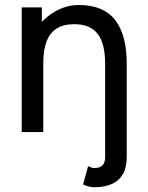

<svg xmlns="http://www.w3.org/2000/svg" viewBox="-20 -538 604 782"><path d="M496.1 102.5V0H408.2V102.5Q408.2 113.3 405.5 121.6Q402.8 129.9 397.2 135.5Q391.6 141.1 383.5 143.8Q375.5 146.5 364.3 146.5Q358.4 146.5 350.8 143.8Q343.3 141.1 338.9 138.7L318.4 212.9Q326.7 217.8 339.6 221.2Q352.5 224.6 364.3 224.6Q405.8 224.6 435.3 211.4Q464.8 198.2 480.5 171.1Q496.1 144 496.1 102.5ZM408.2 -279.3V0H496.1V-279.3Q496.1 -396.5 448.5 -457Q400.9 -517.6 301.8 -517.6Q271.5 -517.6 244.6 -509Q217.8 -500.5 194.6 -485.4Q171.4 -470.2 150.4 -449.2V-507.8H68.4V0H156.2V-279.3Q156.2 -333 169.4 -368.4Q182.6 -403.8 210.4 -421.6Q238.3 -439.5 282.2 -439.5Q326.2 -439.5 354 -421.6Q381.8 -403.8 395 -368.4Q408.2 -333 408.2 -279.3Z"/></svg>

Font: Giphurs SC
Style: Regular
Weight: 400
Version: Version 0.920